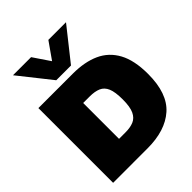

<svg xmlns="http://www.w3.org/2000/svg" viewBox="-245 -1033 1170 1170"><g transform="rotate(-45 340.0 -447.5)"><path d="M237 -687 72 -895H228L301 -787L377 -895H529L364 -687ZM40 0V-644H337Q438 -644 510 -611.5Q582 -579 621 -507.5Q660 -436 660 -318Q660 -151 575 -75.5Q490 0 337 0ZM255 -164H311Q352 -164 381 -176Q410 -188 425.5 -221Q441 -254 441 -318Q441 -382 427 -415Q413 -448 384 -460.5Q355 -473 311 -473H255Z"/></g></svg>

Font: Kanit ExtraBold
Style: Regular
Weight: 800
Designer: Katatrad Team
Foundry: CadsonDemak
Version: Version 2.000; ttfautohint (v1.8.3)